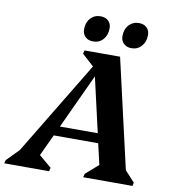

<svg xmlns="http://www.w3.org/2000/svg" viewBox="-150 -975 966 1059"><g transform="rotate(10 333.5 -445.5)"><path d="M-55 0 -50 -19 17 -87 334 -611 268 -671 273 -690H472L612 -79L667 -19L663 0H387L392 -20L463 -82L436 -199H187L131 -79L201 -20L196 0ZM212 -253H424L354 -559ZM310 -747Q283 -747 266.5 -763Q250 -779 250 -804Q250 -843 272 -867Q294 -891 328 -891Q355 -891 371.5 -875.5Q388 -860 388 -834Q388 -796 366.5 -771.5Q345 -747 310 -747ZM525 -747Q498 -747 481.5 -763Q465 -779 465 -804Q465 -843 487 -867Q509 -891 543 -891Q570 -891 586.5 -875.5Q603 -860 603 -834Q603 -796 581 -771.5Q559 -747 525 -747Z"/></g></svg>

Font: Platypi SemiBold
Style: Italic
Weight: 600
Italic angle: -13°
Designer: David Sargent
Foundry: Bolt Cutter Type
Version: Version 1.200; ttfautohint (v1.8.4.7-5d5b)